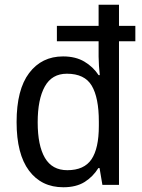

<svg xmlns="http://www.w3.org/2000/svg" viewBox="-20 -873 600 810"><path d="M247 -83Q155 -83 102.5 -153Q50 -223 50 -358Q50 -495 103 -565Q156 -635 246 -635Q299 -635 336 -613Q373 -591 396 -556H401Q399 -572 397.5 -595Q396 -618 396 -634V-699H220V-764H396V-853H482V-764H551V-699H482V-93H412L400 -164H395Q372 -127 336.5 -105Q301 -83 247 -83ZM264 -155Q335 -155 366 -201Q397 -247 397 -342V-360Q397 -461 367 -511.5Q337 -562 262 -562Q199 -562 169 -508Q139 -454 139 -357Q139 -259 169.5 -207Q200 -155 264 -155Z"/></svg>

Font: Noto Sans Telugu UI SemiCondensed
Style: Regular
Weight: 400
Width: 4
Designer: Jelle Bosma - Monotype Design Team
Foundry: Monotype Imaging Inc.
Version: Version 2.005; ttfautohint (v1.8.4.7-5d5b)